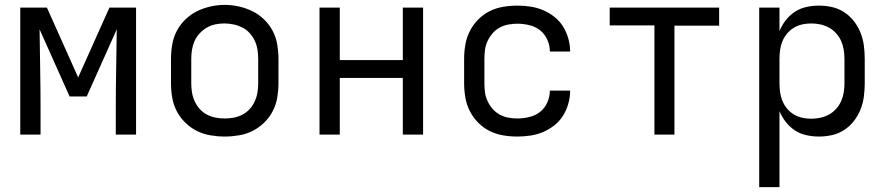

<svg xmlns="http://www.w3.org/2000/svg" viewBox="-20 -551 3640 786"><path d="M63 0V-520H172L300 -234L428 -520H537V0H454V-104Q454 -186 455.5 -267.5Q457 -349 458 -431L335 -156H265L142 -431Q143 -349 144.5 -267.5Q146 -186 146 -104V0Z M900 8Q871 8 841.5 3Q812 -2 786 -15Q760 -28 738.5 -49Q717 -70 703.5 -96Q690 -122 685 -151.5Q680 -181 680 -210V-310Q680 -339 685 -368.5Q690 -398 703.5 -424Q717 -450 738.5 -471Q760 -492 786.5 -505Q813 -518 842 -524.5Q871 -531 900 -531Q929 -531 958 -524.5Q987 -518 1013.5 -505Q1040 -492 1061.5 -471Q1083 -450 1096.5 -424Q1110 -398 1115 -368.5Q1120 -339 1120 -310V-210Q1120 -181 1115 -151.5Q1110 -122 1096.5 -96Q1083 -70 1061.5 -49Q1040 -28 1014 -15Q988 -2 958.5 3Q929 8 900 8ZM900 -66Q919 -66 937.5 -69.5Q956 -73 973 -82Q990 -91 1002.5 -105Q1015 -119 1023 -136.5Q1031 -154 1034 -172.5Q1037 -191 1037 -210V-310Q1037 -329 1034 -348Q1031 -367 1023 -384Q1015 -401 1002 -415.5Q989 -430 972 -438.5Q955 -447 936 -451Q917 -455 898 -455Q879 -455 860.5 -451Q842 -447 826 -437.5Q810 -428 797 -414Q784 -400 776.5 -383Q769 -366 766 -347.5Q763 -329 763 -310V-210Q763 -191 766 -172.5Q769 -154 777 -136.5Q785 -119 797.5 -105Q810 -91 827 -82Q844 -73 862.5 -69.5Q881 -66 900 -66Z M1288 0V-520H1371V-305H1629V-520H1712V0H1629V-232H1371V0Z M2098 8Q2068 8 2039 3Q2010 -2 1984 -15Q1958 -28 1937 -49.5Q1916 -71 1903 -97Q1890 -123 1885 -152Q1880 -181 1880 -210V-310Q1880 -339 1885 -368Q1890 -397 1903 -423Q1916 -449 1937 -470.5Q1958 -492 1984 -505Q2010 -518 2039 -523Q2068 -528 2098 -528Q2125 -528 2151.5 -524Q2178 -520 2203 -509.5Q2228 -499 2249.5 -482Q2271 -465 2285 -442.5Q2299 -420 2306.5 -393.5Q2314 -367 2314 -340Q2314 -340 2314 -340Q2314 -340 2314 -340H2231Q2231 -340 2231 -340Q2231 -340 2231 -340Q2231 -365 2220.5 -388.5Q2210 -412 2191 -427Q2172 -442 2147 -448Q2122 -454 2098 -454Q2079 -454 2060.5 -450.5Q2042 -447 2025.5 -438Q2009 -429 1996.5 -414.5Q1984 -400 1976 -383Q1968 -366 1965.5 -347.5Q1963 -329 1963 -310V-210Q1963 -191 1965.5 -172.5Q1968 -154 1976 -137Q1984 -120 1996.5 -105.5Q2009 -91 2025.5 -82Q2042 -73 2060.5 -69.5Q2079 -66 2098 -66Q2122 -66 2147 -72Q2172 -78 2191 -93Q2210 -108 2220.5 -131.5Q2231 -155 2231 -180Q2231 -180 2231 -180Q2231 -180 2231 -180H2314Q2314 -180 2314 -180Q2314 -180 2314 -180Q2314 -153 2306.5 -126.5Q2299 -100 2285 -77.5Q2271 -55 2249.5 -38Q2228 -21 2203 -10.5Q2178 0 2151.5 4Q2125 8 2098 8Z M2659 0V-447H2476V-520H2924V-446H2741V0Z M3088 215V-520H3171V-424Q3181 -448 3197 -468.5Q3213 -489 3234.5 -503Q3256 -517 3281.5 -522.5Q3307 -528 3332 -528Q3360 -528 3386.5 -522Q3413 -516 3436 -501Q3459 -486 3476 -464Q3493 -442 3503 -416.5Q3513 -391 3516.5 -364Q3520 -337 3520 -310V-210Q3520 -183 3516.5 -156Q3513 -129 3503 -103.5Q3493 -78 3476 -56Q3459 -34 3436 -19Q3413 -4 3386.5 2Q3360 8 3332 8Q3307 8 3281.5 2.5Q3256 -3 3234.5 -17Q3213 -31 3197 -51.5Q3181 -72 3171 -96V215ZM3301 -65Q3320 -65 3338.5 -69Q3357 -73 3373.5 -82Q3390 -91 3403 -105.5Q3416 -120 3423.5 -137Q3431 -154 3434 -172.5Q3437 -191 3437 -210V-310Q3437 -329 3434 -347.5Q3431 -366 3423.5 -383Q3416 -400 3403 -414.5Q3390 -429 3373.5 -438Q3357 -447 3338.5 -451Q3320 -455 3301 -455Q3282 -455 3264 -451Q3246 -447 3230 -437.5Q3214 -428 3202 -413.5Q3190 -399 3183 -382Q3176 -365 3173.5 -346.5Q3171 -328 3171 -310V-210Q3171 -192 3173.5 -173.5Q3176 -155 3183 -138Q3190 -121 3202 -106.5Q3214 -92 3230 -82.5Q3246 -73 3264 -69Q3282 -65 3301 -65Z"/></svg>

Font: Bmono
Style: Regular
Weight: 400
Monospace: yes
Designer: Belleve Invis
Foundry: Belleve Invis
Version: Version 11.2.2; ttfautohint (v1.8.2)